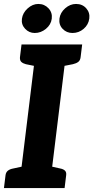

<svg xmlns="http://www.w3.org/2000/svg" viewBox="-29 -952 473 972"><path d="M67 0 156 -727H311L222 0ZM-9 0 -1 -65Q1 -80 11 -88Q21 -96 38 -99L89 -110V0ZM200 0 227 -110 276 -99Q292 -96 300 -88Q308 -80 306 -65L298 0ZM179 -727 151 -617 102 -627Q87 -631 79 -638.5Q71 -646 72 -662L80 -727ZM387 -727 379 -662Q377 -646 367 -638.5Q357 -631 340 -627L289 -617V-727ZM233 -857Q229 -827 203.5 -806Q178 -785 147 -785Q118 -785 98 -806.5Q78 -828 82 -857Q86 -887 111 -909.5Q136 -932 165 -932Q196 -932 216.5 -910Q237 -888 233 -857ZM423 -858Q419 -827 394.5 -806Q370 -785 338 -785Q308 -785 288 -806Q268 -827 272 -858Q276 -888 301 -910Q326 -932 356 -932Q388 -932 407.5 -910Q427 -888 423 -858Z"/></svg>

Font: Aleo ExtraBold
Style: Italic
Weight: 800
Italic angle: -7°
Designer: Alessio Laiso
Foundry: Alessio Laiso
Version: Version 2.001;gftools[0.9.29]